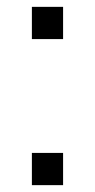

<svg xmlns="http://www.w3.org/2000/svg" viewBox="-20 -597 277 560"><path d="M164 -577H73V-483H164ZM164 -151H73V-57H164Z"/></svg>

Font: Bithumb Trading Sans
Style: Regular
Weight: 400
Designer: HamHyungwon
Foundry: Bithumb
Version: Version 1.300;FEAKit 1.0